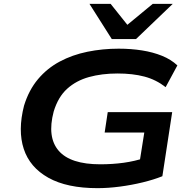

<svg xmlns="http://www.w3.org/2000/svg" viewBox="-20 -968 1004 998"><path d="M487 10Q328 10 231.5 -44Q135 -98 103.5 -194Q72 -290 105 -419Q130 -500 177.5 -556.5Q225 -613 290.5 -648Q356 -683 434.5 -699Q513 -715 597 -715Q661 -715 718 -706Q775 -697 822 -678Q869 -659 902 -628L841 -515Q791 -554 730.5 -570Q670 -586 591 -586Q509 -586 442.5 -567.5Q376 -549 329 -506.5Q282 -464 259 -388Q224 -255 285 -184.5Q346 -114 501 -114Q565 -114 623 -122Q681 -130 735 -148L703 -109L730 -279H524L540 -385H875L824 -52Q779 -34 721.5 -20Q664 -6 603 2Q542 10 487 10ZM561 -765 445 -948H555L642 -839L774 -948H878L687 -765Z"/></svg>

Font: Nunito Sans 7pt Expanded
Style: Bold Italic
Weight: 700
Width: 7
Italic angle: -9°
Designer: Vernon Adams
Foundry: Vernon Adams
Version: Version 3.101;gftools[0.9.27]